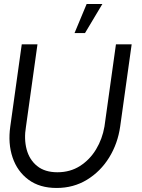

<svg xmlns="http://www.w3.org/2000/svg" viewBox="-20 -920 706 953"><path d="M261 13Q177 13 121.5 -28Q66 -69 42.5 -138.2Q19 -207.5 31 -292L88 -700H166L109 -292Q98.5 -230 112.2 -178.5Q126 -127 164.2 -96Q202.5 -65 265 -65Q328.5 -65 377.2 -96.2Q426 -127.5 457 -179Q488 -230.5 498.5 -292L555.5 -700H633.5L576.5 -292Q564.5 -207.5 521.8 -138.2Q479 -69 412 -28Q345 13 261 13ZM350 -756 410 -900H488L402 -756Z"/></svg>

Font: Urbanist
Style: Italic
Weight: 400
Italic angle: -8°
Designer: Corey Hu
Foundry: Corey Hu
Version: Version 1.330; ttfautohint (v1.8.4.7-5d5b)